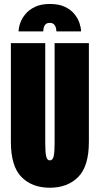

<svg xmlns="http://www.w3.org/2000/svg" viewBox="-20 -912 490 944"><path d="M225 11Q137.5 11 85.5 -41.8Q33.5 -94.5 33.5 -215V-700H202.5V-207.5Q202.5 -165 206.8 -144.2Q211 -123.5 225 -123.5Q239.5 -123.5 244 -144.2Q248.5 -165 248.5 -207.5V-700H417V-215Q417 -94.5 364.5 -41.8Q312 11 225 11ZM225.5 -892.5Q270 -892.5 299.5 -878.2Q329 -864 346.2 -842.5Q363.5 -821 371 -798Q378.5 -775 378.5 -757.5H257.5Q257.5 -763 255.5 -773Q253.5 -783 246.5 -791.2Q239.5 -799.5 224.5 -799.5Q209.5 -799.5 202.8 -791.2Q196 -783 194.2 -773Q192.5 -763 192.5 -757.5H71.5Q71.5 -775 79.2 -798Q87 -821 104.8 -842.5Q122.5 -864 152 -878.2Q181.5 -892.5 225.5 -892.5Z"/></svg>

Font: Trispace Condensed ExtraBold
Style: Regular
Weight: 800
Width: 3
Designer: Tyler Finck
Foundry: Etcetera Type Company
Version: Version 1.210; ttfautohint (v1.8.3)